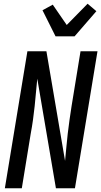

<svg xmlns="http://www.w3.org/2000/svg" viewBox="-20 -1010 543 1030"><path d="M6 0 127 -735H229L329 -147Q333 -184 336 -220.5Q339 -257 343.5 -294Q348 -331 353 -367.5Q358 -404 364 -441L412 -735H503L382 0H280L180 -588Q176 -551 173 -514.5Q170 -478 166 -441Q162 -404 157 -367.5Q152 -331 145 -294L97 0ZM278 -815 208 -955 263 -985 338 -876 450 -990 497 -950 380 -815Z"/></svg>

Font: Iosevka Medium Oblique
Style: Regular
Weight: 500
Italic angle: -9°
Monospace: yes
Designer: Belleve Invis
Foundry: Belleve Invis
Version: Version 32.5.0; ttfautohint (v1.8.4)